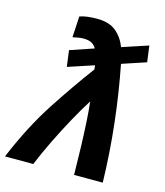

<svg xmlns="http://www.w3.org/2000/svg" viewBox="-141 -863 816 950"><g transform="rotate(15 267.0 -388.0)"><path d="M-26 0Q45 -170 129.5 -299Q214 -428 290 -530L288 -551L155 -507L144 -590L265 -631Q255 -648 240 -656Q225 -664 198 -664Q183 -664 169 -661Q155 -658 144 -656L150 -764Q166 -770 188.5 -773Q211 -776 239 -776Q301 -776 336 -747Q371 -718 389 -671L522 -715L533 -632L410 -591Q438 -448 454.5 -301Q471 -154 475 0H328Q327 -72 325 -140.5Q323 -209 319.5 -268.5Q316 -328 311 -372Q279 -322 244 -258Q209 -194 176.5 -127.5Q144 -61 119 0Z"/></g></svg>

Font: Ubuntu Sans Mono
Style: Italic
Weight: 400
Italic angle: -13.5°
Monospace: yes
Designer: Dalton Maag Ltd
Foundry: Dalton Maag Ltd
Version: Version 1.006